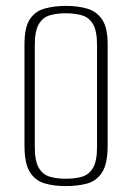

<svg xmlns="http://www.w3.org/2000/svg" viewBox="-20 -619 448 651"><path d="M202 12Q162 12 130.5 2.5Q99 -7 81 -36Q63 -65 63 -125V-469Q63 -526 81 -553.5Q99 -581 131.5 -590Q164 -599 204 -599Q245 -599 276.5 -589.5Q308 -580 326.5 -552.5Q345 -525 345 -469V-125Q345 -64 326.5 -35Q308 -6 276.5 3Q245 12 202 12ZM203 -13Q235 -13 258.5 -20Q282 -27 295.5 -50Q309 -73 309 -120V-467Q309 -514 295.5 -537Q282 -560 258 -567Q234 -574 203 -574Q172 -574 148.5 -567Q125 -560 111.5 -537Q98 -514 98 -467V-120Q98 -73 111.5 -50Q125 -27 148.5 -20Q172 -13 203 -13Z"/></svg>

Font: Alumni Sans ExtraLight
Style: Regular
Weight: 250
Version: Version 1.018